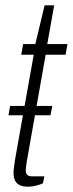

<svg xmlns="http://www.w3.org/2000/svg" viewBox="-20 -692 274 723"><path d="M12 -258 18 -293H177L170 -258ZM85 11Q65 11 53 4.5Q41 -2 36 -13.5Q31 -25 31 -41Q31 -52 33 -65Q35 -78 37 -93L107 -486H60L67 -526H113L148 -672H184L158 -526H234L227 -486H152L81 -85Q80 -78 78.5 -67.5Q77 -57 77 -52Q77 -39 82.5 -33.5Q88 -28 101 -28H147L142 -2Q134 2 123.5 5Q113 8 103 9.5Q93 11 85 11Z"/></svg>

Font: Archivo Condensed Thin
Style: Italic
Weight: 250
Width: 3
Italic angle: -10°
Designer: Hector Gatti
Foundry: Omnibus-Type
Version: Version 2.001